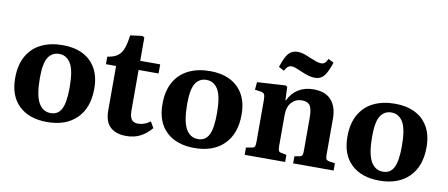

<svg xmlns="http://www.w3.org/2000/svg" viewBox="-68 -1038 3092 1326"><g transform="rotate(10 1477.5 -375.0)"><path d="M306 14Q180 14 108.5 -54Q37 -122 37 -247Q37 -339 72.5 -402Q108 -465 172.5 -496.5Q237 -528 324 -528Q403 -528 462 -499Q521 -470 554.5 -412.5Q588 -355 588 -269Q588 -135 513 -60.5Q438 14 306 14ZM320 -51Q372 -51 395.5 -97Q419 -143 419 -248Q419 -368 389.5 -416Q360 -464 308 -464Q259 -464 232 -422.5Q205 -381 205 -278Q205 -158 234.5 -104.5Q264 -51 320 -51Z M861 14Q788 14 748.5 -23Q709 -60 709 -139V-450H638V-503Q683 -509 709 -528Q735 -547 748 -583Q761 -619 768 -675L852 -686L867 -678V-514H1007V-450H867V-164Q867 -126 880 -105Q893 -84 927 -84Q972 -84 1012 -115L1037 -72Q1005 -33 962 -9.5Q919 14 861 14Z M1339 14Q1213 14 1141.5 -54Q1070 -122 1070 -247Q1070 -339 1105.5 -402Q1141 -465 1205.5 -496.5Q1270 -528 1357 -528Q1436 -528 1495 -499Q1554 -470 1587.5 -412.5Q1621 -355 1621 -269Q1621 -135 1546 -60.5Q1471 14 1339 14ZM1353 -51Q1405 -51 1428.5 -97Q1452 -143 1452 -248Q1452 -368 1422.5 -416Q1393 -464 1341 -464Q1292 -464 1265 -422.5Q1238 -381 1238 -278Q1238 -158 1267.5 -104.5Q1297 -51 1353 -51Z M1690 0V-51L1730 -58Q1745 -60 1750 -69Q1755 -78 1755 -105V-391Q1755 -423 1749 -435Q1743 -447 1721 -450L1682 -455L1687 -509L1885 -521L1898 -513L1902 -419H1905Q1929 -471 1974 -499.5Q2019 -528 2080 -528Q2165 -528 2206 -481Q2247 -434 2247 -353V-98Q2247 -76 2252.5 -67.5Q2258 -59 2277 -56L2314 -51V0H2030V-50L2061 -55Q2078 -58 2083 -66.5Q2088 -75 2088 -98V-329Q2088 -391 2072 -415Q2056 -439 2015 -439Q1972 -439 1943 -408Q1914 -377 1914 -318V-100Q1914 -78 1918.5 -68.5Q1923 -59 1938 -57L1974 -50V0ZM2076 -608Q2053 -608 2031.5 -614Q2010 -620 1982 -632Q1948 -647 1932 -652.5Q1916 -658 1903 -658Q1890 -658 1879 -650Q1868 -642 1856 -619L1818 -639Q1841 -711 1865 -737.5Q1889 -764 1928 -764Q1951 -764 1972 -757Q1993 -750 2020 -738Q2050 -726 2067.5 -720Q2085 -714 2100 -714Q2114 -714 2124.5 -722Q2135 -730 2146 -753L2184 -733Q2160 -661 2136.5 -634.5Q2113 -608 2076 -608Z M2636 14Q2510 14 2438.5 -54Q2367 -122 2367 -247Q2367 -339 2402.5 -402Q2438 -465 2502.5 -496.5Q2567 -528 2654 -528Q2733 -528 2792 -499Q2851 -470 2884.5 -412.5Q2918 -355 2918 -269Q2918 -135 2843 -60.5Q2768 14 2636 14ZM2650 -51Q2702 -51 2725.5 -97Q2749 -143 2749 -248Q2749 -368 2719.5 -416Q2690 -464 2638 -464Q2589 -464 2562 -422.5Q2535 -381 2535 -278Q2535 -158 2564.5 -104.5Q2594 -51 2650 -51Z"/></g></svg>

Font: Literata 36pt
Style: Bold
Weight: 700
Designer: Latin by Veronika Burian and Jose Scaglione. Greek by Irene Vlachou. Cyrillic by Vera Evstafieva.
Foundry: TypeTogether
Version: Version 3.002